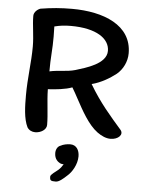

<svg xmlns="http://www.w3.org/2000/svg" viewBox="-59 -679 721 965"><g transform="rotate(5 302.0 -197.0)"><path d="M396 -265C443 -277 486 -303 518 -328C548 -353 568 -393 568 -435C568 -577 425 -633 265 -633C209 -633 163 -629 107 -620C94 -616 74 -601 74 -581C74 -532 85 -484 85 -427C85 -347 72 -268 72 -180C72 -126 73 -62 94 -20C103 -6 118 1 134 1C162 1 191 -16 191 -41C191 -97 180 -155 179 -220C216 -222 268 -227 301 -240C310 -226 321 -205 332 -185C362 -130 399 -60 447 -25C469 -9 492 1 514 1C553 1 580 -26 560 -49C506 -111 449 -175 396 -265ZM463 -438C463 -372 360 -344 308 -328C266 -316 224 -320 179 -310C179 -342 180 -372 182 -400C184 -428 185 -456 185 -486C185 -502 184 -519 184 -537C213 -544 234 -547 267 -547C396 -547 463 -500 463 -438ZM291 149C284 161 277 170 267 179C254 190 229 206 229 216C229 236 233 239 259 239C275 239 296 221 314 204C337 185 362 144 362 103C362 72 347 46 316 46C300 46 280 50 268 57C252 62 244 79 244 96C244 128 263 140 272 145C278 149 291 149 291 149Z"/></g></svg>

Font: Itim
Style: Regular
Weight: 400
Designer: CadsonDemak Team
Foundry: Pablo Impallari
Version: Version 1.002;PS 001.002;hotconv 1.0.88;makeotf.lib2.5.64775